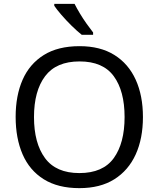

<svg xmlns="http://www.w3.org/2000/svg" viewBox="-20 -964 821 994"><path d="M720 -358Q720 -247 682.5 -164.5Q645 -82 572 -36Q499 10 391 10Q280 10 206.5 -36Q133 -82 97 -165Q61 -248 61 -359Q61 -469 97 -551Q133 -633 206.5 -679Q280 -725 392 -725Q499 -725 572 -679.5Q645 -634 682.5 -551.5Q720 -469 720 -358ZM156 -358Q156 -223 213 -145.5Q270 -68 391 -68Q513 -68 569 -145.5Q625 -223 625 -358Q625 -493 569 -569.5Q513 -646 392 -646Q271 -646 213.5 -569.5Q156 -493 156 -358ZM366 -944Q377 -922 393.5 -894.5Q410 -867 428.5 -841Q447 -815 462 -796V-784H403Q380 -802 351 -830.5Q322 -859 297.5 -887.5Q273 -916 261 -934V-944Z"/></svg>

Font: Noto Sans Warang Citi
Style: Regular
Weight: 400
Designer: Mangu Purty
Foundry: Mangu Purty
Version: Version 3.002; ttfautohint (v1.8.4.7-5d5b)